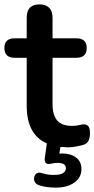

<svg xmlns="http://www.w3.org/2000/svg" viewBox="-26 -663 431 877"><path d="M229 194Q210 194 189.5 191.5Q169 189 152 183Q133 176 130 160Q127 144 137 132.5Q147 121 167 128Q190 136 220 136Q275 136 275 105Q275 81 237 81Q222 81 207 85Q200 86 194.5 86Q189 86 184 82Q176 75 179 56L188 -8Q96 -48 96 -180V-399H41Q-6 -399 -6 -444Q-6 -488 41 -488H96V-583Q96 -643 155 -643Q183 -643 198.5 -627.5Q214 -612 214 -583V-488H323Q370 -488 370 -444Q370 -399 323 -399H214V-187Q214 -138 235 -113Q256 -88 304 -88Q321 -88 334.5 -91.5Q348 -95 358 -95Q369 -95 377 -87Q385 -79 385 -55Q385 -36 379 -22Q373 -8 357 -2Q344 2 322.5 6Q301 10 286 10L250 8L245 39L257 38Q297 38 321.5 56.5Q346 75 346 109Q346 148 313.5 171Q281 194 229 194Z"/></svg>

Font: Chiron GoRound TC M
Style: Regular
Weight: 500
Designer: Ryoko NISHIZUKA 西塚涼子 (kana, bopomofo & ideographs); Paul D. Hunt (Latin, Greek & Cyrillic); Sandoll Communications 산돌커뮤니
Foundry: Adobe
Version: Version 1.000;hotconv 1.1.1;makeotfexe 2.6.0